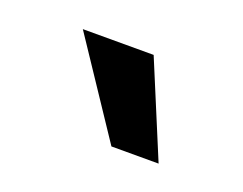

<svg xmlns="http://www.w3.org/2000/svg" viewBox="-42 -751 354 280"><g transform="rotate(20 134.5 -611.0)"><path d="M146.5 -537.1 48.8 -683.6H158.7L219.7 -537.1Z"/></g></svg>

Font: Saniretro
Style: Regular
Weight: 400
Designer: Jayvee D. Enaguas (Grand Chaos)
Version: Version 1.0 - 6/10/2013